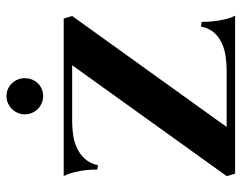

<svg xmlns="http://www.w3.org/2000/svg" viewBox="-96 -644 740 588"><g transform="rotate(-90 274.0 -350.0)"><path d="M36.1 0 28.8 -24.9V-25.9L368.2 -499H194.8Q174.8 -499 153.6 -495.8Q132.3 -492.7 113.8 -483.9Q95.2 -475.1 81.3 -459.7Q67.4 -444.3 62 -419.9L48.8 -421.9Q48.8 -439.9 46.9 -458Q44.9 -473.6 40.8 -491.5Q36.6 -509.3 28.8 -524.9H511.2L519 -499L179.2 -25.9H354Q374.5 -25.9 396 -29.1Q417.5 -32.2 436 -40.8Q454.6 -49.3 468.3 -64.7Q481.9 -80.1 486.8 -105L501 -102.1Q501 -84 502.9 -65.9Q504.9 -50.3 508.5 -32.7Q512.2 -15.1 520 0ZM328.6 -644Q328.6 -632.3 324.5 -622.1Q320.3 -611.8 313 -604.2Q305.7 -596.7 295.7 -592.3Q285.6 -587.9 273.9 -587.9Q262.2 -587.9 252 -592.3Q241.7 -596.7 234.1 -604.2Q226.6 -611.8 222.2 -622.1Q217.8 -632.3 217.8 -644Q217.8 -655.3 222.2 -665.5Q226.6 -675.8 234.1 -683.3Q241.7 -690.9 252 -695.6Q262.2 -700.2 273.9 -700.2Q285.6 -700.2 295.7 -695.6Q305.7 -690.9 313 -683.3Q320.3 -675.8 324.5 -665.5Q328.6 -655.3 328.6 -644Z"/></g></svg>

Font: Uncial Antiqua
Style: Regular
Weight: 400
Version: Version 1.000